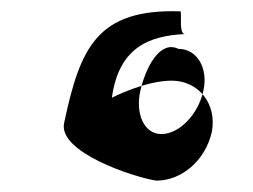

<svg xmlns="http://www.w3.org/2000/svg" viewBox="-20 -376 446 338"><path d="M93 -160C81 -108 216 -64 255 -58C299 -58 341 -92 353 -144C362 -193 330 -234 282 -234C235 -234 177 -204 177 -204C189 -292 242 -313 305 -316C295 -318 300 -348 298 -356C151 -361 121 -292 93 -160ZM227 -216C236 -256 261 -306 294 -290C327 -290 347 -256 338 -216C329 -175 296 -140 264 -140C234 -140 218 -175 227 -216Z"/></svg>

Font: pokerface
Style: oblique
Weight: 400
Version: Version 1